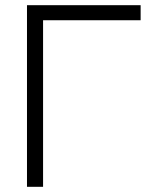

<svg xmlns="http://www.w3.org/2000/svg" viewBox="-20 -720 599 740"><path d="M84 0V-700H522V-642H146V0Z"/></svg>

Font: Zen Kaku Gothic Antique
Style: Regular
Weight: 400
Designer: Yoshimichi Ohira
Foundry: Positype
Version: Version 1.001